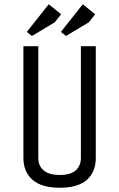

<svg xmlns="http://www.w3.org/2000/svg" viewBox="-20 -867 560 902"><path d="M360 -650H430V-125Q430 -60 388.5 -22.5Q347 15 261 15Q175 15 132.5 -22.5Q90 -60 90 -125V-650H160V-125Q160 -88 185 -66.5Q210 -45 261 -45Q311 -45 335.5 -66.5Q360 -88 360 -125ZM237 -762 130 -698 106 -717 209 -847 267 -800ZM397 -762 290 -698 266 -717 369 -847 427 -800Z"/></svg>

Font: Unica One
Style: Regular
Weight: 400
Designer: Eduardo Rodriguez Tunni
Foundry: Eduardo Rodriguez Tunni
Version: Version 2.000; ttfautohint (v1.8.4.7-5d5b);gftools[0.9.23]